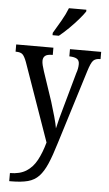

<svg xmlns="http://www.w3.org/2000/svg" viewBox="-64 -807 614 1085"><g transform="rotate(5 242.5 -264.5)"><path d="M31 191Q87 191 123.5 168Q160 145 183 102Q206 59 222 1L66 -442Q54 -474 42.5 -484.5Q31 -495 6 -495H3V-536H214V-495H211Q182 -495 170.5 -485Q159 -475 159 -457Q159 -446 162.5 -431.5Q166 -417 172 -399L228 -232Q242 -187 253 -147.5Q264 -108 268 -83Q274 -111 282 -141Q290 -171 300 -206L355 -403Q360 -417 362.5 -430Q365 -443 365 -456Q365 -477 351.5 -485.5Q338 -494 311 -495H308V-536H485V-495H482Q457 -495 444 -482Q431 -469 416 -420L286 -2Q264 71 244 117.5Q224 164 199 190.5Q174 217 136.5 227Q99 237 40 237H31ZM203 -619Q224 -654 246.5 -693Q269 -732 282 -766H381V-756Q370 -739 346 -711Q322 -683 293 -654.5Q264 -626 239 -606H203Z"/></g></svg>

Font: Noto Serif Hebrew Condensed
Style: Regular
Weight: 400
Width: 3
Designer: Monotype Design Team
Foundry: Monotype Imaging Inc.
Version: Version 2.004; ttfautohint (v1.8.4.7-5d5b)